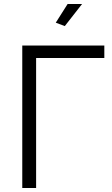

<svg xmlns="http://www.w3.org/2000/svg" viewBox="-20 -937 559 957"><path d="M303 -807 258 -824 317 -917H389ZM500 -648H160V0H91V-710H500Z"/></svg>

Font: Oxford Sans
Style: Regular
Weight: 400
Designer: Matt McInerney, Pablo Impallari, Rodrigo Fuenzalida
Foundry: Matt McInerney, Pablo Impallari, Rodrigo Fuenzalida
Version: Version 3.000g; ttfautohint (v1.5) -l 8 -r 28 -G 28 -x 14 -D